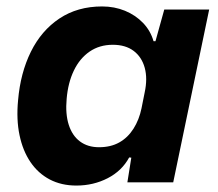

<svg xmlns="http://www.w3.org/2000/svg" viewBox="-20 -566 677 596"><path d="M216.9 10Q170.6 10 134.4 -8.9Q98.3 -27.9 74.5 -63Q50.7 -98.1 40.6 -146.6Q30.4 -195.1 36.1 -254.6Q43.3 -339.4 75.8 -405.3Q108.3 -471.1 164.5 -508.6Q220.7 -546 297 -546Q335.1 -546 367.9 -532.6Q400.7 -519.1 424 -494.9Q447.3 -470.6 456.6 -438.1H462.6L489.9 -536.3H629.3L517.7 0H375.4L387.6 -76.6L381 -77.3Q358.6 -35.7 314.4 -12.9Q270.1 10 216.9 10ZM287.4 -109Q323.9 -109 350.3 -123.9Q376.7 -138.7 394.3 -166.4Q411.9 -194 419.3 -229.9L429.1 -279Q438.4 -321.9 429.3 -355.4Q420.1 -389 394.9 -408Q369.7 -427 330.1 -427Q289 -427 258.2 -405.9Q227.4 -384.7 209.3 -347Q191.1 -309.3 186.9 -259.3Q182.6 -212.4 193.4 -178.6Q204.3 -144.7 228.3 -126.9Q252.3 -109 287.4 -109Z"/></svg>

Font: Mona Sans ExtraLight
Style: Italic
Weight: 200
Italic angle: -11.6951°
Designer: Deni Anggara
Foundry: GitHub
Version: Version 2.000